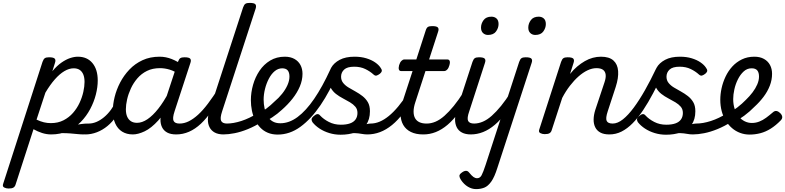

<svg xmlns="http://www.w3.org/2000/svg" viewBox="-117 -910 5415 1324"><path d="M462 17Q440 17 416.5 14.5Q393 12 367 10Q341 8 309 8Q277 8 238 13L270 -20Q301 -28 332.5 -35Q364 -42 393 -47Q422 -52 445.5 -55Q469 -58 485 -58Q494 -58 496.5 -46.5Q499 -35 495 -20.5Q491 -6 482.5 5.5Q474 17 462 17ZM-58 390Q-74 390 -88 383Q-102 376 -95 357L176 -483Q183 -503 192.5 -509Q202 -515 221 -515Q252 -515 260.5 -505.5Q269 -496 262 -476L244 -419Q276 -457 307 -478.5Q338 -500 366.5 -509.5Q395 -519 420 -519Q484 -519 520.5 -475Q557 -431 557 -355Q557 -309 544 -258Q531 -207 505 -158Q479 -109 440.5 -69.5Q402 -30 351 -6.5Q300 17 236 17Q204 17 173 7Q142 -3 114 -19L-10 364Q-14 377 -24.5 383.5Q-35 390 -58 390ZM135 -85Q163 -72 186 -66.5Q209 -61 234 -61Q283 -61 321 -80.5Q359 -100 386.5 -131.5Q414 -163 431.5 -200.5Q449 -238 457.5 -276Q466 -314 466 -345Q466 -375 457.5 -396Q449 -417 432.5 -428Q416 -439 391 -439Q360 -439 327 -419.5Q294 -400 261 -362.5Q228 -325 196 -271Z M472 17Q458 17 451.5 5.5Q445 -6 447.5 -20.5Q450 -35 462 -46.5Q474 -58 495 -58Q521 -58 547.5 -69Q574 -80 600 -101.5Q626 -123 648 -153Q670 -183 687 -220Q692 -235 704.5 -234.5Q717 -234 726.5 -224.5Q736 -215 732 -201Q714 -150 686 -109.5Q658 -69 624 -41Q590 -13 551 2Q512 17 472 17Z M799 17Q756 17 725 -2.5Q694 -22 677.5 -59Q661 -96 661 -146Q661 -190 673.5 -241Q686 -292 711.5 -341Q737 -390 775.5 -430.5Q814 -471 866 -495Q918 -519 984 -519Q1027 -519 1068 -502.5Q1109 -486 1142 -461L1129 -392Q1086 -420 1052.5 -430Q1019 -440 986 -440Q935 -440 896.5 -421Q858 -402 830.5 -370Q803 -338 785.5 -300Q768 -262 759.5 -224.5Q751 -187 751 -157Q751 -126 760 -105.5Q769 -85 786 -74Q803 -63 828 -63Q863 -63 900 -88Q937 -113 974.5 -160.5Q1012 -208 1046 -273L1068 -229Q1024 -134 975 -80Q926 -26 880.5 -4.5Q835 17 799 17ZM1098 17Q1060 17 1036 4Q1012 -9 1000.5 -32.5Q989 -56 989.5 -86.5Q990 -117 1001 -152L1110 -483Q1117 -503 1126.5 -509Q1136 -515 1155 -515Q1186 -515 1194.5 -505.5Q1203 -496 1196 -476L1087 -143Q1071 -95 1080 -76.5Q1089 -58 1121 -58Q1135 -58 1140.5 -46.5Q1146 -35 1144 -20.5Q1142 -6 1130.5 5.5Q1119 17 1098 17Z M1098 17Q1084 17 1077.5 5.5Q1071 -6 1073.5 -20.5Q1076 -35 1088 -46.5Q1100 -58 1121 -58Q1153 -58 1184.5 -73.5Q1216 -89 1249 -119Q1282 -149 1317 -195.5Q1352 -242 1391 -303Q1400 -317 1410 -316Q1420 -315 1425 -305.5Q1430 -296 1424 -284Q1385 -207 1346.5 -150.5Q1308 -94 1268.5 -57Q1229 -20 1186.5 -1.5Q1144 17 1098 17Z M1425 17Q1388 17 1364 4Q1340 -9 1328 -32.5Q1316 -56 1316.5 -86Q1317 -116 1329 -152L1559 -858Q1566 -878 1575.5 -884Q1585 -890 1604 -890Q1636 -890 1644 -880.5Q1652 -871 1646 -851L1415 -143Q1399 -95 1408 -76.5Q1417 -58 1449 -58Q1463 -58 1469 -46.5Q1475 -35 1472.5 -20.5Q1470 -6 1458 5.5Q1446 17 1425 17Z M1422 17Q1403 17 1397 5.5Q1391 -6 1395.5 -20.5Q1400 -35 1413 -46.5Q1426 -58 1445 -58Q1493 -58 1548 -76Q1603 -94 1657 -128Q1668 -136 1678 -130.5Q1688 -125 1694 -113Q1700 -101 1699.5 -88.5Q1699 -76 1689 -70Q1640 -39 1592 -19.5Q1544 0 1501 8.5Q1458 17 1422 17Z M1655 -121Q1689 -138 1719.5 -161Q1750 -184 1775 -209Q1805 -234 1828.5 -263.5Q1852 -293 1865.5 -323.5Q1879 -354 1879 -382Q1879 -410 1867 -424.5Q1855 -439 1828 -439Q1814 -439 1807.5 -451Q1801 -463 1802.5 -479Q1804 -495 1815 -507Q1826 -519 1847 -519Q1886 -519 1913.5 -503.5Q1941 -488 1955 -461.5Q1969 -435 1969 -401Q1969 -357 1950.5 -313.5Q1932 -270 1900 -229.5Q1868 -189 1827 -153Q1797 -125 1760.5 -101Q1724 -77 1686 -57Z M1798 18Q1760 18 1730 5.5Q1700 -7 1678 -30Q1656 -53 1641.5 -83Q1627 -113 1620 -148Q1613 -183 1613 -219Q1613 -272 1628 -325Q1643 -378 1672.5 -422Q1702 -466 1746 -492.5Q1790 -519 1847 -519Q1858 -519 1860.5 -507Q1863 -495 1859.5 -479Q1856 -463 1848 -451Q1840 -439 1830 -439Q1801 -439 1777.5 -419.5Q1754 -400 1737 -367.5Q1720 -335 1710.5 -297Q1701 -259 1701 -223Q1701 -192 1707.5 -162.5Q1714 -133 1727 -110Q1740 -87 1762 -73.5Q1784 -60 1816 -60Q1877 -60 1935 -103Q1993 -146 2049.5 -228.5Q2106 -311 2161 -431Q2166 -441 2181 -441Q2196 -441 2207 -432Q2218 -423 2211 -407Q2158 -280 2093 -184.5Q2028 -89 1954.5 -35.5Q1881 18 1798 18Z M2302 -17Q2331 -29 2357.5 -38.5Q2384 -48 2405.5 -53Q2427 -58 2441 -58Q2450 -58 2452 -46.5Q2454 -35 2450 -20.5Q2446 -6 2437.5 5.5Q2429 17 2417 17Q2397 17 2376 13Q2355 9 2329.5 8Q2304 7 2270 13ZM2232 19Q2191 19 2153.5 7.5Q2116 -4 2086.5 -23.5Q2057 -43 2038 -67Q2032 -76 2031.5 -86Q2031 -96 2046 -109Q2059 -121 2070 -123Q2081 -125 2091 -113Q2114 -88 2151 -69Q2188 -50 2233 -50Q2271 -50 2296.5 -59Q2322 -68 2335 -86.5Q2348 -105 2348 -131Q2348 -157 2333.5 -174Q2319 -191 2296.5 -204.5Q2274 -218 2248 -231.5Q2222 -245 2199.5 -262.5Q2177 -280 2162.5 -306.5Q2148 -333 2148 -372Q2148 -409 2166.5 -442.5Q2185 -476 2225.5 -497.5Q2266 -519 2328 -519Q2373 -519 2409 -508Q2445 -497 2469.5 -480Q2494 -463 2506 -445Q2516 -432 2516 -422.5Q2516 -413 2502 -401Q2490 -392 2480 -389Q2470 -386 2459 -396Q2435 -418 2402 -434Q2369 -450 2326 -450Q2277 -450 2256 -430Q2235 -410 2235 -381Q2235 -356 2249.5 -338Q2264 -320 2286.5 -306.5Q2309 -293 2334.5 -279Q2360 -265 2382.5 -247.5Q2405 -230 2419.5 -205.5Q2434 -181 2434 -143Q2434 -85 2407 -49Q2380 -13 2334 3Q2288 19 2232 19Z M2416 17Q2402 17 2395.5 5.5Q2389 -6 2391.5 -20.5Q2394 -35 2406 -46.5Q2418 -58 2439 -58Q2470 -58 2501 -71Q2532 -84 2564 -110Q2596 -136 2629 -175.5Q2662 -215 2696 -268Q2705 -282 2716.5 -281Q2728 -280 2735 -270.5Q2742 -261 2737 -249Q2702 -181 2664.5 -131Q2627 -81 2586.5 -48Q2546 -15 2503.5 1Q2461 17 2416 17Z M2800 17Q2751 17 2716.5 0Q2682 -17 2664 -48Q2646 -79 2645 -121.5Q2644 -164 2661 -215L2728 -420H2649Q2638 -420 2634 -430Q2630 -440 2635 -460Q2641 -480 2651 -490Q2661 -500 2671 -500H2754L2818 -698Q2824 -718 2833.5 -724Q2843 -730 2863 -730Q2894 -730 2902.5 -720.5Q2911 -711 2904 -691L2842 -500H2968Q2979 -500 2983.5 -490.5Q2988 -481 2982 -460Q2977 -441 2967 -430.5Q2957 -420 2946 -420H2817L2747 -205Q2735 -169 2735 -141Q2735 -113 2745.5 -94.5Q2756 -76 2776 -67Q2796 -58 2824 -58Q2838 -58 2843.5 -46.5Q2849 -35 2847 -20.5Q2845 -6 2833 5.5Q2821 17 2800 17Z M2803 17Q2789 17 2782.5 5.5Q2776 -6 2778.5 -20.5Q2781 -35 2793 -46.5Q2805 -58 2826 -58Q2856 -58 2886.5 -71Q2917 -84 2948 -111.5Q2979 -139 3012.5 -180Q3046 -221 3081 -277Q3090 -290 3102 -289Q3114 -288 3120.5 -278.5Q3127 -269 3121 -257Q3085 -187 3047 -135Q3009 -83 2969.5 -49.5Q2930 -16 2888.5 0.5Q2847 17 2803 17Z M3130 17Q3093 17 3068.5 4Q3044 -9 3032.5 -32.5Q3021 -56 3021 -86Q3021 -116 3033 -152L3141 -483Q3148 -503 3157.5 -509Q3167 -515 3186 -515Q3217 -515 3225.5 -505.5Q3234 -496 3227 -476L3119 -143Q3102 -95 3111 -76.5Q3120 -58 3153 -58Q3167 -58 3173 -46.5Q3179 -35 3176.5 -20.5Q3174 -6 3162.5 5.5Q3151 17 3130 17ZM3248 -669Q3228 -669 3214 -682Q3200 -695 3200 -720Q3200 -747 3217.5 -771Q3235 -795 3272 -795Q3293 -795 3307 -782.5Q3321 -770 3321 -744Q3321 -717 3303.5 -693Q3286 -669 3248 -669Z M3129 17Q3115 17 3108.5 5.5Q3102 -6 3104.5 -20.5Q3107 -35 3119 -46.5Q3131 -58 3152 -58Q3182 -58 3212.5 -71Q3243 -84 3274 -111.5Q3305 -139 3338.5 -180Q3372 -221 3407 -277Q3416 -290 3428 -289Q3440 -288 3446.5 -278.5Q3453 -269 3447 -257Q3411 -187 3373 -135Q3335 -83 3295.5 -49.5Q3256 -16 3214.5 0.5Q3173 17 3129 17Z M3166 394Q3137 394 3109.5 377.5Q3082 361 3062 331Q3052 316 3051 304Q3050 292 3069 279Q3084 268 3096.5 268Q3109 268 3118 280Q3136 302 3148 310.5Q3160 319 3173 319Q3193 319 3204 298.5Q3215 278 3232 226L3463 -483Q3470 -503 3479.5 -509Q3489 -515 3508 -515Q3539 -515 3547.5 -505.5Q3556 -496 3549 -476L3313 247Q3293 311 3270.5 342.5Q3248 374 3222.5 384Q3197 394 3166 394ZM3574 -669Q3554 -669 3540 -682Q3526 -695 3526 -720Q3526 -747 3543.5 -771Q3561 -795 3598 -795Q3619 -795 3633 -782.5Q3647 -770 3647 -744Q3647 -717 3629.5 -693Q3612 -669 3574 -669Z M4085 17Q4047 17 4023 4Q3999 -9 3987.5 -32.5Q3976 -56 3976.5 -86.5Q3977 -117 3988 -152L4052 -344Q4062 -374 4059.5 -395.5Q4057 -417 4041.5 -428.5Q4026 -440 3996 -440Q3966 -440 3934.5 -425Q3903 -410 3872.5 -383Q3842 -356 3813 -318.5Q3784 -281 3760 -235L3687 -11Q3683 2 3672.5 8.5Q3662 15 3639 15Q3623 15 3609 8Q3595 1 3602 -18L3752 -483Q3759 -503 3768.5 -509Q3778 -515 3797 -515Q3828 -515 3836.5 -505.5Q3845 -496 3838 -476L3814 -400Q3837 -429 3863 -451Q3889 -473 3916 -488.5Q3943 -504 3971 -511.5Q3999 -519 4027 -519Q4084 -519 4113 -493Q4142 -467 4145.5 -420Q4149 -373 4129 -311L4074 -143Q4058 -95 4066.5 -76.5Q4075 -58 4108 -58Q4122 -58 4128 -46.5Q4134 -35 4131.5 -20.5Q4129 -6 4117.5 5.5Q4106 17 4085 17Z M4085 17Q4071 17 4065.5 5.5Q4060 -6 4063 -20.5Q4066 -35 4077.5 -46.5Q4089 -58 4108 -58Q4142 -58 4178.5 -87Q4215 -116 4253.5 -168Q4292 -220 4330.5 -288Q4369 -356 4406 -434Q4413 -450 4428 -447.5Q4443 -445 4453 -432.5Q4463 -420 4457 -407Q4421 -332 4387 -267.5Q4353 -203 4318 -150.5Q4283 -98 4246 -60.5Q4209 -23 4169.5 -3Q4130 17 4085 17Z M4546 -17Q4575 -29 4601.5 -38.5Q4628 -48 4649.5 -53Q4671 -58 4685 -58Q4694 -58 4696 -46.5Q4698 -35 4694 -20.5Q4690 -6 4681.5 5.5Q4673 17 4661 17Q4641 17 4620 13Q4599 9 4573.5 8Q4548 7 4514 13ZM4476 19Q4435 19 4397.5 7.5Q4360 -4 4330.5 -23.5Q4301 -43 4282 -67Q4276 -76 4275.5 -86Q4275 -96 4290 -109Q4303 -121 4314 -123Q4325 -125 4335 -113Q4358 -88 4395 -69Q4432 -50 4477 -50Q4515 -50 4540.5 -59Q4566 -68 4579 -86.5Q4592 -105 4592 -131Q4592 -157 4577.5 -174Q4563 -191 4540.5 -204.5Q4518 -218 4492 -231.5Q4466 -245 4443.5 -262.5Q4421 -280 4406.5 -306.5Q4392 -333 4392 -372Q4392 -409 4410.5 -442.5Q4429 -476 4469.5 -497.5Q4510 -519 4572 -519Q4617 -519 4653 -508Q4689 -497 4713.5 -480Q4738 -463 4750 -445Q4760 -432 4760 -422.5Q4760 -413 4746 -401Q4734 -392 4724 -389Q4714 -386 4703 -396Q4679 -418 4646 -434Q4613 -450 4570 -450Q4521 -450 4500 -430Q4479 -410 4479 -381Q4479 -356 4493.5 -338Q4508 -320 4530.5 -306.5Q4553 -293 4578.5 -279Q4604 -265 4626.5 -247.5Q4649 -230 4663.5 -205.5Q4678 -181 4678 -143Q4678 -85 4651 -49Q4624 -13 4578 3Q4532 19 4476 19Z M4660 17Q4641 17 4635 5.5Q4629 -6 4633.5 -20.5Q4638 -35 4651 -46.5Q4664 -58 4683 -58Q4731 -58 4786 -76Q4841 -94 4895 -128Q4906 -136 4916 -130.5Q4926 -125 4932 -113Q4938 -101 4937.5 -88.5Q4937 -76 4927 -70Q4878 -39 4830 -19.5Q4782 0 4739 8.5Q4696 17 4660 17Z M4897 -123Q4935 -144 4968 -169.5Q5001 -195 5027 -222Q5052 -246 5072.5 -273Q5093 -300 5105 -328Q5117 -356 5117 -382Q5117 -410 5105 -424.5Q5093 -439 5066 -439Q5035 -439 5011.5 -417.5Q4988 -396 4971.5 -363Q4955 -330 4947 -293.5Q4939 -257 4939 -227Q4939 -190 4949 -159.5Q4959 -129 4977 -107Q4995 -85 5018.5 -73.5Q5042 -62 5068 -62Q5094 -62 5118.5 -71.5Q5143 -81 5166 -98Q5189 -115 5211 -134Q5225 -147 5238 -144.5Q5251 -142 5262 -131Q5275 -119 5277 -105.5Q5279 -92 5266 -79Q5233 -45 5198 -23Q5163 -1 5126.5 8.5Q5090 18 5052 18Q5018 18 4987 6.5Q4956 -5 4931 -26.5Q4906 -48 4887.5 -78Q4869 -108 4859.5 -144.5Q4850 -181 4850 -222Q4850 -261 4859 -302Q4868 -343 4886.5 -382Q4905 -421 4933 -451.5Q4961 -482 4999 -500.5Q5037 -519 5085 -519Q5124 -519 5151.5 -503.5Q5179 -488 5193 -461.5Q5207 -435 5207 -401Q5207 -359 5191.5 -319Q5176 -279 5148.5 -242.5Q5121 -206 5086 -174Q5054 -141 5015 -112Q4976 -83 4932 -60Z"/></svg>

Font: Playwrite DK Uloopet
Style: Regular
Weight: 400
Designer: Veronika Burian, José Scaglione
Foundry: TypeTogether
Version: Version 1.002